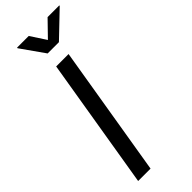

<svg xmlns="http://www.w3.org/2000/svg" viewBox="-303 -973 1005 1005"><g transform="rotate(-45 199.5 -471.0)"><path d="M252.9 -727.5 132.3 0H40.5L161.1 -727.5ZM172.4 -941.9 228.5 -856 312 -941.9H398.9L397.9 -938L261.2 -807.1H177.7L85.4 -938L86.4 -941.9Z"/></g></svg>

Font: Inter 17pt
Style: Italic
Weight: 400
Italic angle: -9.3988°
Version: Version 4.001;git-66647c0bb